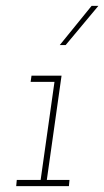

<svg xmlns="http://www.w3.org/2000/svg" viewBox="-20 -632 354 652"><path d="M37 -21 35 0H214L216 -21H139L189 -375H87L84 -354H165L118 -21ZM183 -479H203Q232 -513 258.5 -545.5Q285 -578 314 -612H291Q264 -579 237 -545.5Q210 -512 183 -479Z"/></svg>

Font: Josefin Slab ExtraLight
Style: Italic
Weight: 250
Italic angle: -12°
Designer: Santiago Orozco
Foundry: Typemade
Version: Version 2.100